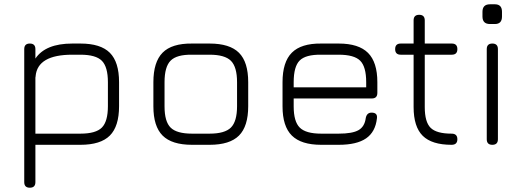

<svg xmlns="http://www.w3.org/2000/svg" viewBox="-20 -675 2434 895"><path d="M145 0V174Q145 200 119 200Q93 200 93 174V-446Q93 -472 119 -472Q145 -472 145 -446V-402Q192 -472 317 -472H355Q449 -472 492 -429Q535 -386 535 -292V-180Q535 -86 492 -43Q449 0 355 0ZM146 -320Q146 -315 145 -314V-52H355Q427 -52 455 -80.5Q483 -109 483 -180V-292Q483 -363 455 -391.5Q427 -420 355 -420H317Q155 -420 146 -320Z M875 0Q781 0 738 -43Q695 -86 695 -179V-292Q695 -386 738 -429.5Q781 -473 875 -472H957Q1051 -472 1094 -429Q1137 -386 1137 -292V-180Q1137 -86 1094 -43Q1051 0 957 0ZM747 -179Q747 -108 775.5 -80Q804 -52 875 -52H957Q1028 -52 1056.5 -80.5Q1085 -109 1085 -180V-292Q1085 -363 1056.5 -391.5Q1028 -420 957 -420H875Q804 -421 775.5 -392.5Q747 -364 747 -292Z M1477 0Q1384 0 1340.5 -43Q1297 -86 1297 -179V-292Q1297 -386 1340.5 -429.5Q1384 -473 1477 -472H1559Q1652 -472 1695.5 -428.5Q1739 -385 1739 -292V-242Q1739 -216 1713 -216H1349V-179Q1349 -108 1377.5 -80Q1406 -52 1477 -52H1559Q1623 -52 1651.5 -68.5Q1680 -85 1685 -125Q1690 -150 1712 -150Q1741 -150 1737 -123Q1730 -60 1686.5 -30Q1643 0 1559 0ZM1477 -420Q1405 -421 1377 -393Q1349 -365 1349 -292V-268H1687V-292Q1687 -364 1659 -392Q1631 -420 1559 -420Z M2085 0Q1993 0 1950.5 -42Q1908 -84 1908 -176V-420H1848Q1822 -420 1822 -446Q1822 -472 1848 -472H1908V-580Q1908 -606 1934 -606Q1960 -606 1960 -580V-472H2086Q2112 -472 2112 -446Q2112 -420 2086 -420H1960V-176Q1960 -106 1987.5 -79Q2015 -52 2085 -52Q2112 -52 2112 -26Q2112 0 2085 0Z M2264 -563Q2229 -563 2229 -598V-620Q2229 -655 2264 -655H2287Q2320 -655 2320 -620V-598Q2320 -563 2287 -563ZM2249 -26V-446Q2249 -472 2275 -472Q2301 -472 2301 -446V-26Q2301 0 2275 0Q2249 0 2249 -26Z"/></svg>

Font: Jura
Style: Regular
Weight: 400
Designer: Daniel Johnson, Alexei Vanyashin
Foundry: Daniel Johnson
Version: Version 5.103